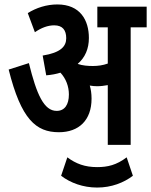

<svg xmlns="http://www.w3.org/2000/svg" viewBox="-20 -652 680 864"><path d="M392 -208C392 -231 389 -250 384 -267C395 -265 406 -264 417 -264C433 -264 449 -266 465 -269V0H568V-529H640V-622H418V-529H465V-366C443 -358 420 -355 398 -355C375 -355 351 -357 331 -364L330 -365C363 -393 380 -433 380 -481C380 -561 341 -632 238 -632C190 -632 143 -617 105 -593L137 -507C166 -527 195 -538 224 -538C262 -538 278 -516 278 -480C278 -443 253 -415 172 -402L188 -313C212 -315 233 -319 252 -325C277 -298 290 -263 290 -227C290 -181 271 -153 235 -153C178 -153 145 -226 110 -368L19 -339C75 -115 142 -57 245 -57C335 -57 392 -111 392 -208ZM417 192C482 192 537 170 578 139L550 56C504 91 464 100 417 100C362 100 322 85 283 56L255 139C297 171 354 192 417 192Z"/></svg>

Font: Noto Sans Devanagari ExtraCondensed SemiBold
Style: Regular
Weight: 600
Width: 2
Designer: Jelle Bosma - Monotype Design Team
Foundry: Monotype Imaging Inc.
Version: Version 2.004